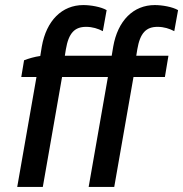

<svg xmlns="http://www.w3.org/2000/svg" viewBox="-20 -738 723 758"><path d="M75 -500 64 -434H124L48 0H149L225 -434H406L330 0H431L507 -434H631L645 -518H518L522 -543C533 -608 557 -632 602 -632C627 -632 649 -625 668 -615L683 -698C661 -711 620 -718 591 -718C507 -718 445 -657 427 -554L421 -518H236L240 -543C251 -608 275 -632 320 -632C345 -632 367 -625 386 -615L401 -698C379 -711 338 -718 309 -718C225 -718 163 -657 145 -554L139 -517C117 -514 93 -507 75 -500Z"/></svg>

Font: Fixel Text 20240404 Medium
Style: Italic
Weight: 500
Width: 4
Italic angle: -10°
Designer: AlfaBravo + MacPaw
Foundry: Kyrylo Tkachov, Marchela Mozhyna, Serhii Makarenko, Maria Weinstein, Zakhar Kryvoshyya
Version: Version 1.211;Glyphs 3.2 (3225)